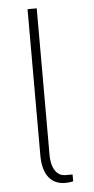

<svg xmlns="http://www.w3.org/2000/svg" viewBox="-54 -776 396 813"><g transform="rotate(-5 144.5 -369.5)"><path d="M191 4C198 4 212 3 224 0V-29H192C164 -29 134 -54 134 -121V-743H95V-121C95 -50 122 4 191 4Z"/></g></svg>

Font: United Sans Thin
Style: Regular
Weight: 100
Designer: Pablo Impallari, Rodrigo Fuenzalida (Modified by Dan O. Williams)
Version: Version 1.000;PS 001.000;hotconv 1.0.88;makeotf.lib2.5.64775